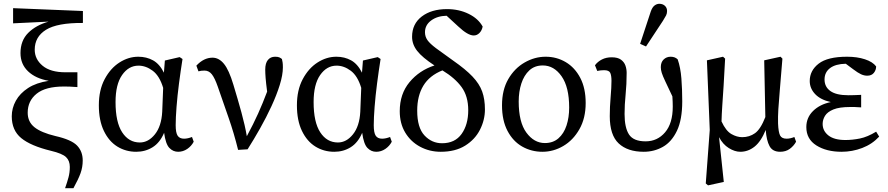

<svg xmlns="http://www.w3.org/2000/svg" viewBox="-20 -787 4681 1012"><path d="M323 205Q334 174 341 148Q348 122 348 93Q348 60 328 41Q308 22 249 8Q142 -18 92 -59Q42 -100 42 -174Q42 -217 63.5 -256Q85 -295 128 -323Q171 -351 237 -361Q168 -373 128 -411Q88 -449 88 -507Q88 -573 128.5 -613.5Q169 -654 236 -673L49 -664V-744L417 -729V-666Q282 -667 222.5 -630Q163 -593 163 -525Q163 -475 204.5 -440.5Q246 -406 325 -406H388V-328Q363 -330 347 -330.5Q331 -331 317 -331Q220 -331 173 -293Q126 -255 126 -193Q126 -145 161.5 -116.5Q197 -88 272 -70Q356 -51 386 -20Q416 11 416 59Q416 94 404.5 126Q393 158 367 205Z M589 -249Q589 -143 624 -89.5Q659 -36 717 -36Q762 -36 796.5 -79Q831 -122 835 -198L840 -324Q821 -387 785 -414Q749 -441 710 -441Q658 -441 623.5 -391.5Q589 -342 589 -249ZM698 13Q643 13 598.5 -14.5Q554 -42 527.5 -97Q501 -152 501 -232Q501 -312 531.5 -369.5Q562 -427 609.5 -457.5Q657 -488 709 -488Q752 -488 786.5 -469Q821 -450 844 -404L849 -468L927 -486L942 -476Q932 -413 923.5 -347.5Q915 -282 910.5 -224Q906 -166 906 -127Q906 -87 916.5 -71.5Q927 -56 950 -56Q960 -56 971 -58.5Q982 -61 992 -65L1001 -40Q989 -17 967 -2Q945 13 919 13Q892 13 872.5 -7.5Q853 -28 845 -87Q823 -35 784.5 -11Q746 13 698 13Z M1235 3Q1213 -86 1185 -166Q1157 -246 1128 -330Q1112 -376 1096.5 -395.5Q1081 -415 1058 -415Q1048 -415 1040.5 -414Q1033 -413 1026 -411L1015 -441Q1054 -483 1100 -483Q1134 -483 1160.5 -450.5Q1187 -418 1210 -341Q1234 -262 1252.5 -194.5Q1271 -127 1281 -69Q1316 -134 1340.5 -188.5Q1365 -243 1388 -304Q1382 -350 1380 -376Q1378 -402 1378 -420Q1378 -454 1392 -471Q1406 -488 1430 -488Q1445 -488 1452.5 -484.5Q1460 -481 1466 -476Q1468 -468 1469.5 -458.5Q1471 -449 1471 -432Q1471 -392 1454.5 -339Q1438 -286 1411 -227.5Q1384 -169 1351 -110.5Q1318 -52 1285 0Z M1633 -249Q1633 -143 1668 -89.5Q1703 -36 1761 -36Q1806 -36 1840.5 -79Q1875 -122 1879 -198L1884 -324Q1865 -387 1829 -414Q1793 -441 1754 -441Q1702 -441 1667.5 -391.5Q1633 -342 1633 -249ZM1742 13Q1687 13 1642.5 -14.5Q1598 -42 1571.5 -97Q1545 -152 1545 -232Q1545 -312 1575.5 -369.5Q1606 -427 1653.5 -457.5Q1701 -488 1753 -488Q1796 -488 1830.5 -469Q1865 -450 1888 -404L1893 -468L1971 -486L1986 -476Q1976 -413 1967.5 -347.5Q1959 -282 1954.5 -224Q1950 -166 1950 -127Q1950 -87 1960.5 -71.5Q1971 -56 1994 -56Q2004 -56 2015 -58.5Q2026 -61 2036 -65L2045 -40Q2033 -17 2011 -2Q1989 13 1963 13Q1936 13 1916.5 -7.5Q1897 -28 1889 -87Q1867 -35 1828.5 -11Q1790 13 1742 13Z M2303 13Q2244 13 2194.5 -13.5Q2145 -40 2116 -88Q2087 -136 2087 -201Q2087 -292 2138.5 -354Q2190 -416 2270 -442Q2206 -484 2179 -518.5Q2152 -553 2152 -593Q2152 -661 2203 -700Q2254 -739 2336 -739Q2399 -739 2450 -714Q2501 -689 2524 -647Q2520 -626 2507 -613Q2494 -600 2477 -600Q2446 -600 2396 -647L2334 -704Q2285 -703 2252.5 -679Q2220 -655 2220 -617Q2220 -594 2233 -575.5Q2246 -557 2278 -533Q2310 -509 2368 -468Q2434 -422 2470.5 -383.5Q2507 -345 2521.5 -304.5Q2536 -264 2536 -210Q2536 -155 2510 -103.5Q2484 -52 2432 -19.5Q2380 13 2303 13ZM2179 -204Q2179 -114 2217.5 -73Q2256 -32 2310 -32Q2378 -32 2413 -81Q2448 -130 2448 -206Q2448 -280 2413 -328Q2378 -376 2312 -416Q2244 -389 2211.5 -335.5Q2179 -282 2179 -204Z M2839 13Q2781 13 2732.5 -14.5Q2684 -42 2655 -97Q2626 -152 2626 -232Q2626 -313 2659 -370Q2692 -427 2745 -457.5Q2798 -488 2856 -488Q2914 -488 2962 -459.5Q3010 -431 3038.5 -376.5Q3067 -322 3067 -244Q3067 -164 3034 -106Q3001 -48 2949 -17.5Q2897 13 2839 13ZM2852 -33Q2895 -33 2923.5 -58Q2952 -83 2966 -125.5Q2980 -168 2980 -220Q2980 -328 2940 -385Q2900 -442 2841 -442Q2798 -442 2770 -416Q2742 -390 2728 -347Q2714 -304 2714 -252Q2714 -143 2754.5 -88Q2795 -33 2852 -33Z M3373 13Q3288 13 3241 -31Q3194 -75 3194 -175Q3194 -223 3198.5 -275Q3203 -327 3203 -361Q3203 -389 3196.5 -403Q3190 -417 3164 -417Q3155 -417 3145.5 -416Q3136 -415 3128 -413L3116 -443Q3130 -462 3152.5 -473.5Q3175 -485 3204 -485Q3236 -485 3253 -472.5Q3270 -460 3276.5 -441.5Q3283 -423 3283 -403Q3283 -343 3277.5 -289Q3272 -235 3272 -186Q3272 -114 3295.5 -78Q3319 -42 3383 -42Q3445 -42 3485.5 -89.5Q3526 -137 3526 -225Q3526 -237 3525.5 -250Q3525 -263 3524 -279Q3500 -330 3486.5 -358.5Q3473 -387 3468 -403Q3463 -419 3463 -433Q3463 -459 3478 -473.5Q3493 -488 3515 -488Q3538 -488 3552 -474Q3567 -431 3571.5 -373.5Q3576 -316 3576 -253Q3576 -156 3548 -97.5Q3520 -39 3474 -13Q3428 13 3373 13ZM3354 -556 3410 -726Q3418 -749 3430 -758Q3442 -767 3455 -767Q3473 -767 3484.5 -756.5Q3496 -746 3496 -729Q3496 -716 3491 -706Q3486 -696 3474 -677L3385 -542Z M3700 180 3721 -102 3706 -469 3791 -488 3802 -478Q3798 -395 3794 -335Q3790 -275 3787 -230Q3784 -185 3783 -147Q3806 -97 3835 -80.5Q3864 -64 3892 -64Q3930 -64 3959.5 -85Q3989 -106 4014 -170L4008 -469L4094 -488L4104 -478Q4096 -378 4090.5 -315Q4085 -252 4082.5 -211.5Q4080 -171 4081 -136Q4083 -89 4092 -72.5Q4101 -56 4126 -56Q4136 -56 4147 -58.5Q4158 -61 4167 -65L4176 -40Q4164 -18 4143 -2.5Q4122 13 4092 13Q4052 13 4036 -17Q4020 -47 4016 -102Q3991 -41 3957 -14Q3923 13 3882 13Q3853 13 3821.5 -6.5Q3790 -26 3770 -64L3795 172L3712 190Z M4416 13Q4336 13 4283 -20.5Q4230 -54 4230 -117Q4230 -167 4265.5 -202Q4301 -237 4359 -249Q4305 -261 4276.5 -291Q4248 -321 4248 -360Q4248 -415 4295 -451.5Q4342 -488 4445 -488Q4498 -488 4539 -474.5Q4580 -461 4598 -437Q4598 -418 4586 -403Q4574 -388 4551 -388Q4535 -388 4518.5 -395.5Q4502 -403 4477 -422L4438 -451Q4384 -450 4355 -428Q4326 -406 4326 -368Q4326 -329 4357 -307Q4388 -285 4452 -285Q4467 -285 4482 -285.5Q4497 -286 4519 -287V-221Q4494 -223 4483 -223Q4472 -223 4461 -223Q4404 -223 4372.5 -210Q4341 -197 4328.5 -176.5Q4316 -156 4316 -134Q4316 -97 4346.5 -73Q4377 -49 4436 -49Q4473 -49 4512.5 -57Q4552 -65 4598 -93L4614 -67Q4577 -27 4524.5 -7Q4472 13 4416 13Z"/></svg>

Font: Source Serif Pro
Style: Regular
Weight: 400
Designer: Frank Grießhammer
Foundry: Adobe Systems Incorporated
Version: Version 3.001;hotconv 1.0.111;makeotfexe 2.5.65597